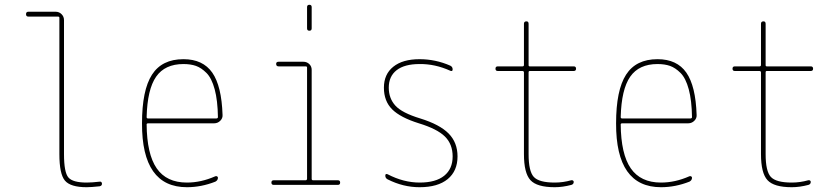

<svg xmlns="http://www.w3.org/2000/svg" viewBox="-20 -780 3540 810"><path d="M99.6 -710Q89.8 -710 89.8 -720.2Q89.8 -730.5 99.6 -730.5H214.8Q229.5 -730.5 239.7 -720.2Q250 -710 250 -695.3V-129.9Q250 -52.7 268.6 -31.2Q287.1 -9.8 345.7 -9.8Q367.2 -9.8 401.4 -13.7Q405.3 -14.6 407.7 -11.7Q410.2 -8.8 410.2 -4.9Q410.2 3.9 400.4 5.9Q364.3 9.8 345.7 9.8Q277.3 9.8 253.9 -18.1Q230.5 -45.9 230.5 -129.9V-705.1Q230.5 -710 224.6 -710Z M753.9 -509.8Q675.8 -509.8 638.7 -456.5Q601.6 -403.3 598.6 -286.1Q598.6 -280.3 604.5 -280.3H892.6Q898.4 -280.3 899.4 -285.2Q898.4 -356.4 885.7 -403.3Q873 -450.2 851.1 -472.2Q829.1 -494.1 806.6 -502Q784.2 -509.8 753.9 -509.8ZM768.6 9.8Q578.1 9.8 579.1 -259.8Q579.1 -399.4 621.1 -464.8Q663.1 -530.3 753.9 -530.3Q835.9 -530.3 875.5 -473.6Q915 -417 918.9 -294.9Q919.9 -281.2 909.2 -270.5Q898.4 -259.8 883.8 -259.8H604.5Q599.6 -259.8 598.6 -255.9Q599.6 -129.9 641.1 -69.8Q682.6 -9.8 768.6 -9.8Q828.1 -9.8 887.7 -36.1Q891.6 -38.1 895.5 -36.1Q899.4 -34.2 899.4 -30.3Q899.4 -19.5 888.7 -13.7Q829.1 9.8 768.6 9.8Z M1134.8 0Q1125 0 1125 -9.8Q1125 -19.5 1134.8 -19.5H1269.5Q1274.4 -19.5 1275.4 -25.4V-495.1Q1275.4 -500 1269.5 -500H1155.3Q1145.5 -500 1145 -509.8Q1144.5 -519.5 1155.3 -519.5H1259.8Q1274.4 -519.5 1284.7 -509.8Q1294.9 -500 1294.9 -485.4V-25.4Q1294.9 -20.5 1299.8 -19.5H1405.3Q1415 -19.5 1415 -9.8Q1415 0 1405.3 0ZM1275.4 -660.2V-750Q1275.4 -759.8 1285.2 -759.8Q1294.9 -759.8 1294.9 -750V-660.2Q1294.9 -650.4 1285.2 -650.4Q1275.4 -650.4 1275.4 -660.2Z M1747.1 -259.8Q1668.9 -284.2 1634.3 -318.8Q1599.6 -353.5 1599.6 -410.2Q1599.6 -466.8 1639.2 -498.5Q1678.7 -530.3 1750 -530.3Q1817.4 -530.3 1879.9 -502.9Q1889.6 -498 1889.6 -487.3Q1889.6 -477.5 1879.9 -481.4Q1815.4 -510.7 1750 -509.8Q1686.5 -509.8 1653.3 -483.9Q1620.1 -458 1620.1 -410.2Q1620.1 -365.2 1647.9 -334.5Q1675.8 -303.7 1752.9 -280.3Q1835 -254.9 1872.6 -216.8Q1910.2 -178.7 1910.2 -120.1Q1910.2 -58.6 1868.7 -24.4Q1827.1 9.8 1750 9.8Q1680.7 9.8 1615.2 -23.4Q1605.5 -28.3 1605.5 -39.1Q1605.5 -48.8 1615.2 -44.9Q1682.6 -9.8 1750.5 -9.8Q1818.4 -9.8 1854 -38.6Q1889.6 -67.4 1889.6 -120.1Q1889.6 -171.9 1856.9 -204.1Q1824.2 -236.3 1747.1 -259.8Z M2080.1 -480.5Q2070.3 -480.5 2070.3 -490.2Q2070.3 -500 2080.1 -500H2184.6Q2189.5 -500 2190.4 -504.9V-679.7Q2190.4 -689.5 2200.2 -689.9Q2210 -690.4 2210 -679.7V-504.9Q2210 -500 2214.8 -500H2400.4Q2410.2 -500 2410.2 -490.2Q2410.2 -480.5 2400.4 -480.5H2214.8Q2210 -480.5 2210 -474.6V-129.9Q2210 -57.6 2231.9 -33.7Q2253.9 -9.8 2320.3 -9.8Q2355.5 -9.8 2389.6 -19.5Q2393.6 -20.5 2397 -18.6Q2400.4 -16.6 2400.4 -12.7Q2400.4 -2.9 2390.6 0Q2353.5 9.8 2320.3 9.8Q2245.1 9.8 2217.8 -20Q2190.4 -49.8 2190.4 -129.9V-474.6Q2190.4 -479.5 2184.6 -480.5Z M2753.9 -509.8Q2675.8 -509.8 2638.7 -456.5Q2601.6 -403.3 2598.6 -286.1Q2598.6 -280.3 2604.5 -280.3H2892.6Q2898.4 -280.3 2899.4 -285.2Q2898.4 -356.4 2885.7 -403.3Q2873 -450.2 2851.1 -472.2Q2829.1 -494.1 2806.6 -502Q2784.2 -509.8 2753.9 -509.8ZM2768.6 9.8Q2578.1 9.8 2579.1 -259.8Q2579.1 -399.4 2621.1 -464.8Q2663.1 -530.3 2753.9 -530.3Q2835.9 -530.3 2875.5 -473.6Q2915 -417 2918.9 -294.9Q2919.9 -281.2 2909.2 -270.5Q2898.4 -259.8 2883.8 -259.8H2604.5Q2599.6 -259.8 2598.6 -255.9Q2599.6 -129.9 2641.1 -69.8Q2682.6 -9.8 2768.6 -9.8Q2828.1 -9.8 2887.7 -36.1Q2891.6 -38.1 2895.5 -36.1Q2899.4 -34.2 2899.4 -30.3Q2899.4 -19.5 2888.7 -13.7Q2829.1 9.8 2768.6 9.8Z M3080.1 -480.5Q3070.3 -480.5 3070.3 -490.2Q3070.3 -500 3080.1 -500H3184.6Q3189.5 -500 3190.4 -504.9V-679.7Q3190.4 -689.5 3200.2 -689.9Q3210 -690.4 3210 -679.7V-504.9Q3210 -500 3214.8 -500H3400.4Q3410.2 -500 3410.2 -490.2Q3410.2 -480.5 3400.4 -480.5H3214.8Q3210 -480.5 3210 -474.6V-129.9Q3210 -57.6 3231.9 -33.7Q3253.9 -9.8 3320.3 -9.8Q3355.5 -9.8 3389.6 -19.5Q3393.6 -20.5 3397 -18.6Q3400.4 -16.6 3400.4 -12.7Q3400.4 -2.9 3390.6 0Q3353.5 9.8 3320.3 9.8Q3245.1 9.8 3217.8 -20Q3190.4 -49.8 3190.4 -129.9V-474.6Q3190.4 -479.5 3184.6 -480.5Z"/></svg>

Font: Rounded-X Mgen+ 1m thin
Style: Regular
Weight: 100
Designer: [Source Han Sans]
Ryoko NISHIZUKA  (kana & ideographs); Paul D. Hunt (Latin, Greek & Cyrillic); Wenlong ZHANG  (bopomofo
Version: Version 1.059.20150602